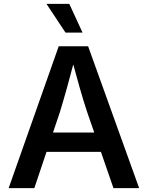

<svg xmlns="http://www.w3.org/2000/svg" viewBox="-20 -965 758 985"><path d="M24.4 0 281.2 -727.5H432.1L693.8 0H562L426.8 -391.1Q408.7 -445.3 388.7 -515.6Q368.7 -585.9 343.3 -680.2H368.2Q343.3 -585.4 323.5 -514.4Q303.7 -443.4 287.6 -391.1L156.2 0ZM168.9 -186V-285.2H549.3V-186ZM315.9 -797.9 218.3 -945.3H335.4L403.3 -797.9Z"/></svg>

Font: Inter Cardless
Style: Medium
Weight: 500
Designer: Rasmus Andersson
Foundry: rsms
Version: Version 4.001;git-9221beed3